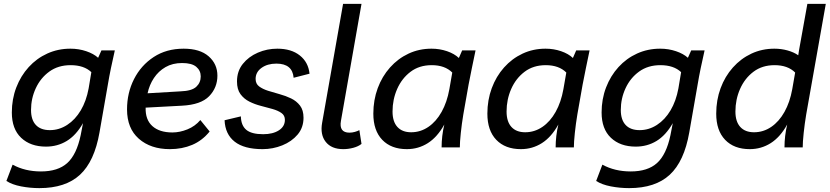

<svg xmlns="http://www.w3.org/2000/svg" viewBox="-20 -760 4278 990"><path d="M183 210Q135 210 88.5 201Q42 192 13 173L45 89Q109 124 191 124Q279 124 327 80.5Q375 37 396 -63L408 -125Q372 -62 324 -33Q276 -4 217 -4Q137 -4 89 -49.5Q41 -95 41 -180Q41 -249 64 -309Q87 -369 128 -414Q169 -459 224 -484Q279 -509 343 -509Q386 -509 424.5 -496Q463 -483 486 -462L503 -500H572Q561 -452 552 -408.5Q543 -365 536 -323L493 -77Q467 72 392.5 141Q318 210 183 210ZM237 -89Q285 -89 326.5 -116Q368 -143 396.5 -191Q425 -239 437 -304L451 -388Q413 -424 344 -424Q280 -424 234.5 -391Q189 -358 164.5 -305Q140 -252 140 -193Q140 -142 165 -115.5Q190 -89 237 -89Z M856 9Q757 9 696 -44.5Q635 -98 635 -196Q635 -281 671 -352Q707 -423 772.5 -466Q838 -509 927 -509Q1011 -509 1056 -469.5Q1101 -430 1101 -370Q1101 -308 1058.5 -264Q1016 -220 918 -215L731 -205Q729 -143 765.5 -110Q802 -77 869 -77Q907 -77 946.5 -93Q986 -109 1013 -141L1061 -82Q1023 -35 971 -13Q919 9 856 9ZM919 -435Q870 -435 833.5 -414Q797 -393 773.5 -357.5Q750 -322 741 -279L911 -289Q969 -291 992 -312.5Q1015 -334 1015 -366Q1015 -396 992 -415.5Q969 -435 919 -435Z M1334 9Q1239 9 1190 -29.5Q1141 -68 1138 -140L1222 -160Q1223 -113 1250 -90.5Q1277 -68 1337 -68Q1387 -68 1418 -88Q1449 -108 1449 -142Q1449 -165 1431 -177.5Q1413 -190 1385 -198Q1357 -206 1325.5 -214Q1294 -222 1266 -236Q1238 -250 1220 -274.5Q1202 -299 1202 -340Q1202 -393 1232 -430.5Q1262 -468 1309.5 -488.5Q1357 -509 1410 -509Q1482 -509 1526 -474Q1570 -439 1576 -380L1494 -359Q1488 -432 1405 -432Q1359 -432 1328.5 -410Q1298 -388 1298 -353Q1298 -328 1316 -314.5Q1334 -301 1362 -292Q1390 -283 1421.5 -274.5Q1453 -266 1481 -252.5Q1509 -239 1527 -215.5Q1545 -192 1545 -153Q1545 -102 1514.5 -66Q1484 -30 1435.5 -10.5Q1387 9 1334 9Z M1750 9Q1689 9 1659.5 -28.5Q1630 -66 1641 -127L1749 -740H1844L1738 -137Q1727 -76 1782 -76Q1796 -76 1810 -80Q1824 -84 1833 -89L1844 -18Q1828 -5 1802 2Q1776 9 1750 9Z M2078 9Q1997 9 1951 -39Q1905 -87 1905 -174Q1905 -244 1927.5 -305Q1950 -366 1991 -412Q2032 -458 2086.5 -483.5Q2141 -509 2205 -509Q2247 -509 2285 -496Q2323 -483 2346 -461L2363 -500H2432Q2422 -452 2413 -408.5Q2404 -365 2396 -323L2369 -170Q2361 -122 2356 -74.5Q2351 -27 2351 0H2257Q2257 -29 2260.5 -59Q2264 -89 2271 -118Q2235 -53 2186 -22Q2137 9 2078 9ZM2100 -78Q2148 -78 2188.5 -105.5Q2229 -133 2257 -183Q2285 -233 2297 -300L2312 -386Q2274 -424 2206 -424Q2142 -424 2097 -390Q2052 -356 2028 -301.5Q2004 -247 2004 -185Q2004 -133 2029 -105.5Q2054 -78 2100 -78Z M2666 9Q2585 9 2539 -39Q2493 -87 2493 -174Q2493 -244 2515.5 -305Q2538 -366 2579 -412Q2620 -458 2674.5 -483.5Q2729 -509 2793 -509Q2835 -509 2873 -496Q2911 -483 2934 -461L2951 -500H3020Q3010 -452 3001 -408.5Q2992 -365 2984 -323L2957 -170Q2949 -122 2944 -74.5Q2939 -27 2939 0H2845Q2845 -29 2848.5 -59Q2852 -89 2859 -118Q2823 -53 2774 -22Q2725 9 2666 9ZM2688 -78Q2736 -78 2776.5 -105.5Q2817 -133 2845 -183Q2873 -233 2885 -300L2900 -386Q2862 -424 2794 -424Q2730 -424 2685 -390Q2640 -356 2616 -301.5Q2592 -247 2592 -185Q2592 -133 2617 -105.5Q2642 -78 2688 -78Z M3224 210Q3176 210 3129.5 201Q3083 192 3054 173L3086 89Q3150 124 3232 124Q3320 124 3368 80.5Q3416 37 3437 -63L3449 -125Q3413 -62 3365 -33Q3317 -4 3258 -4Q3178 -4 3130 -49.5Q3082 -95 3082 -180Q3082 -249 3105 -309Q3128 -369 3169 -414Q3210 -459 3265 -484Q3320 -509 3384 -509Q3427 -509 3465.5 -496Q3504 -483 3527 -462L3544 -500H3613Q3602 -452 3593 -408.5Q3584 -365 3577 -323L3534 -77Q3508 72 3433.5 141Q3359 210 3224 210ZM3278 -89Q3326 -89 3367.5 -116Q3409 -143 3437.5 -191Q3466 -239 3478 -304L3492 -388Q3454 -424 3385 -424Q3321 -424 3275.5 -391Q3230 -358 3205.5 -305Q3181 -252 3181 -193Q3181 -142 3206 -115.5Q3231 -89 3278 -89Z M3846 9Q3765 9 3719 -39Q3673 -87 3673 -174Q3673 -244 3695.5 -305Q3718 -366 3759 -412Q3800 -458 3854.5 -483.5Q3909 -509 3973 -509Q4008 -509 4040.5 -500Q4073 -491 4096 -475L4100 -501L4143 -740H4238L4137 -170Q4129 -122 4124 -74.5Q4119 -27 4119 0H4025Q4025 -29 4028.5 -59Q4032 -89 4039 -118Q4003 -53 3954 -22Q3905 9 3846 9ZM3868 -78Q3916 -78 3956.5 -105.5Q3997 -133 4025 -183Q4053 -233 4065 -300L4080 -386Q4042 -424 3974 -424Q3910 -424 3865 -390Q3820 -356 3796 -301.5Q3772 -247 3772 -185Q3772 -133 3797 -105.5Q3822 -78 3868 -78Z"/></svg>

Font: Livvic Medium
Style: Italic
Weight: 500
Italic angle: -10°
Designer: Jacques Le Bailly, Baron von Fonthausen
Version: Version 1.001; ttfautohint (v1.8.2)